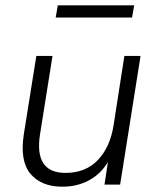

<svg xmlns="http://www.w3.org/2000/svg" viewBox="-20 -696 593 724"><path d="M215 8Q136 8 95 -40.5Q54 -89 70 -191L117 -485H178L131 -190Q108 -44 227 -44Q303 -44 349 -92.5Q395 -141 408 -222L449 -485H510L433 0H374L387 -85Q360 -40 315.5 -16Q271 8 215 8ZM190 -630 198 -676H486L478 -630Z"/></svg>

Font: Nunito Sans Light
Style: Italic
Weight: 300
Italic angle: -9°
Designer: Vernon Adams
Foundry: Vernon Adams
Version: Version 3.006; ttfautohint (v1.8.3)